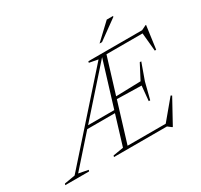

<svg xmlns="http://www.w3.org/2000/svg" viewBox="-247 -1089 1404 1343"><g transform="rotate(-30 455.0 -417.5)"><path d="M49.5 -26 126.5 -11 123 0H-69.5L-66 -11L21 -26L572 -645.5L501 -659L504 -670H938L976 -688.5H980.5L955 -502.5L943.5 -502L929.5 -649H638L549.5 -360.5L750 -366L812 -484.5H824L776 -350.5L742 -217H730L741.5 -336.5L544 -341L446 -21H754L882 -174.5L891.5 -169L786 23H782L752 0H324L327 -11L411 -25L483.5 -262.5H259.5ZM278.5 -283.5H490L601.5 -647ZM633.5 -738 761 -858H812L810 -851L653.5 -738Z"/></g></svg>

Font: Newsreader Text ExtraLight
Style: Italic
Weight: 275
Italic angle: -17°
Designer: Hugues Gentile
Foundry: Production Type
Version: Version 1.001